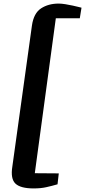

<svg xmlns="http://www.w3.org/2000/svg" viewBox="-20 -884 476 1073"><path d="M168 169Q94.5 169 66.2 142Q38 115 49 46.5L158.5 -741.5Q168.5 -810.5 209.5 -837.2Q250.5 -864 308 -864Q324 -864 345.5 -860.5Q367 -857 387.5 -852.5Q408 -848 421.5 -844.5Q435 -841 435.5 -841L426 -782H292L174.5 84L308.5 85L301.5 146Q268.5 155.5 238.2 162.2Q208 169 168 169Z"/></svg>

Font: Merriweather 20pt Black
Style: Italic
Weight: 900
Italic angle: -7.8°
Version: Version 2.101